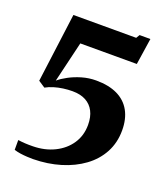

<svg xmlns="http://www.w3.org/2000/svg" viewBox="-141 -862 853 977"><g transform="rotate(20 285.0 -373.0)"><path d="M48.5 -49Q65.5 -46.5 86.5 -45.2Q107.5 -44 129.5 -44.5Q194 -45.5 245.2 -70.8Q296.5 -96 326.2 -140.2Q356 -184.5 356 -242.5Q356 -285.5 340.5 -315.5Q325 -345.5 295.8 -361.2Q266.5 -377 223.5 -377Q199 -377 173.5 -373.5Q148 -370 124.2 -362.8Q100.5 -355.5 82 -345L45.5 -369L94.5 -743H434.5L446 -762H504.5L483 -619H177L124.5 -398.5Q143.5 -415 173.8 -431.2Q204 -447.5 241.2 -458.5Q278.5 -469.5 318 -469.5Q386.5 -469.5 433.5 -446.8Q480.5 -424 504.5 -380.5Q528.5 -337 528.5 -275.5Q528.5 -209 499.8 -155.2Q471 -101.5 419.5 -63.8Q368 -26 299.5 -5.2Q231 15.5 152 16.5Q138 16.5 119.5 15.5Q101 14.5 82.2 11.8Q63.5 9 48.5 4Z"/></g></svg>

Font: Merriweather 72pt ExtraBold
Style: Regular
Weight: 800
Version: Version 2.100